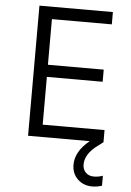

<svg xmlns="http://www.w3.org/2000/svg" viewBox="-63 -776 730 1073"><g transform="rotate(5 301.5 -239.5)"><path d="M114 -730H526V-661H190V-405H503V-337H190V-69H537V0H536L507 22Q437 73 437 133Q437 160 454 177.5Q471 195 500 195Q526 195 550 186V242Q523 251 496 251Q446 251 413.5 219.5Q381 188 381 139Q381 64 460 0H114Z"/></g></svg>

Font: Sora-SIA Light
Style: Regular
Weight: 300
Designer: Jonathan Barnbrook, Julián Moncada
Foundry: Barnbrook Fonts
Version: Version 2.000